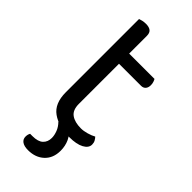

<svg xmlns="http://www.w3.org/2000/svg" viewBox="-254 -647 880 880"><g transform="rotate(45 186.0 -207.0)"><path d="M76 -264H156V-126Q156 -86 179 -69.5Q202 -53 242 -53Q259 -53 280 -59Q301 -65 315 -73Q321 -67 326 -58Q331 -49 331 -37Q331 -15 305 -1Q279 13 233 13Q163 13 119.5 -18Q76 -49 76 -121ZM117 -386V-452H320Q323 -448 326 -439Q329 -430 329 -420Q329 -404 321 -395Q313 -386 299 -386ZM156 -234H76V-596Q81 -598 91.5 -600.5Q102 -603 114 -603Q135 -603 145.5 -594.5Q156 -586 156 -567ZM147 -2 197 -17Q225 2 237 28Q249 54 249 85Q249 133 219 161Q189 189 141 189Q116 189 102.5 179.5Q89 170 89 153Q89 139 95 129H110Q146 129 162.5 113.5Q179 98 179 72Q179 55 171.5 35Q164 15 147 -2Z"/></g></svg>

Font: Baloo Tammudu 2
Style: Regular
Weight: 400
Designer: Maithili Shingre, Omkar Shende and Ek Type
Foundry: Ek Type
Version: Version 1.700